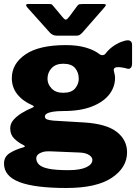

<svg xmlns="http://www.w3.org/2000/svg" viewBox="-24 -763 697 958"><path d="M615 -562Q623 -562 629 -556.5Q635 -551 635 -537V-447Q635 -430 627.5 -423.5Q620 -417 609 -421Q599 -424 586.5 -426Q574 -428 565 -428Q538 -428 545 -405Q547 -398 548.5 -390Q550 -382 550 -374Q550 -329 521 -291.5Q492 -254 434.5 -231.5Q377 -209 293 -209Q260 -209 239.5 -205.5Q219 -202 209.5 -196Q200 -190 200 -182Q200 -171 211 -167Q222 -163 244 -161L396 -152Q507 -145 558.5 -105Q610 -65 610 -3Q610 73 534 124Q458 175 307 175Q150 175 73 145.5Q-4 116 -4 53Q-4 19 24.5 1Q53 -17 93 -28Q107 -32 93 -39Q67 -52 47 -71.5Q27 -91 27 -122Q27 -146 43 -164.5Q59 -183 84 -198.5Q109 -214 136 -225Q141 -227 144 -230Q147 -233 139 -237Q90 -258 62.5 -292.5Q35 -327 35 -373Q35 -445 103 -491.5Q171 -538 305 -538Q362 -538 404.5 -525.5Q447 -513 472 -493Q480 -487 489 -488Q498 -489 503 -496Q517 -515 537.5 -530Q558 -545 579.5 -553.5Q601 -562 615 -562ZM291 -300Q333 -300 351 -322Q369 -344 369 -370Q369 -401 351 -423Q333 -445 291 -445Q254 -445 233.5 -423Q213 -401 213 -370Q213 -343 233.5 -321.5Q254 -300 291 -300ZM226 -8Q205 -9 189.5 -4.5Q174 0 165.5 8Q157 16 157 27Q157 45 171 58.5Q185 72 219.5 79Q254 86 317 86Q376 86 406.5 71.5Q437 57 437 35Q437 21 420 10Q403 -1 371 -2ZM362 -734Q367 -741 373.5 -742Q380 -743 389 -743H494Q513 -743 496 -725L385 -598Q380 -593 374 -589Q368 -585 357 -585H262Q248 -585 240 -589Q232 -593 225 -600L113 -725Q106 -733 106.5 -738Q107 -743 116 -743H215Q225 -743 230 -742.5Q235 -742 241 -734L287 -679Q299 -664 305 -665Q311 -666 321 -679Z"/></svg>

Font: Libre Franklin Thin Black
Style: Regular
Weight: 900
Version: Version 3.000